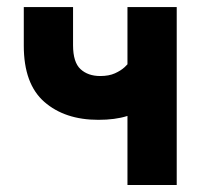

<svg xmlns="http://www.w3.org/2000/svg" viewBox="-20 -528 572 548"><path d="M260.8 -186Q308.4 -186 342.5 -196.7Q376.6 -207.4 397.9 -221.2Q419.2 -234.9 429.3 -245.6Q439.4 -256.3 439.4 -256.3L355.9 -361.3Q355.9 -361.3 351.1 -353.7Q346.3 -346 335.6 -336.2Q325 -326.4 307.9 -318.7Q290.8 -311 266.1 -311Q231.2 -311 209.9 -330.6Q188.5 -350.2 188.5 -398.9V-507.8H47.9V-397.5Q47.9 -288.5 106.4 -237.3Q165 -186 260.8 -186ZM343.8 0H484.4V-507.8H343.8Z"/></svg>

Font: Giphurs SC
Style: Regular
Weight: 400
Version: Version 0.920